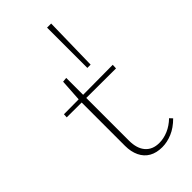

<svg xmlns="http://www.w3.org/2000/svg" viewBox="-227 -766 829 829"><g transform="rotate(-45 188.0 -351.5)"><path d="M234 7Q199 7 174.5 -7Q150 -21 137 -48Q124 -75 124 -111V-387L131 -496L152 -498V-389V-382V-115Q152 -67 174.5 -41Q197 -15 238 -15Q265 -15 292 -26.5Q319 -38 343 -61L355 -48Q326 -19 295 -6Q264 7 234 7ZM333 -375 33 -376 34 -394 334 -396ZM267 -464H247V-710H272Z"/></g></svg>

Font: Ysabeau Office Thin
Style: Regular
Weight: 250
Designer: Christian Thalmann (Catharsis Fonts)
Version: Version 2.001;gftools[0.9.30]; featfreeze: tnum,lnum,ss02